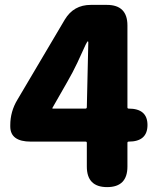

<svg xmlns="http://www.w3.org/2000/svg" viewBox="-20 -765 649 785"><path d="M418 0Q335 0 335 -84V-181Q335 -186 330 -186H106Q22 -186 22 -248V-253Q22 -309 51 -357L245 -685Q281 -745 351 -745H417Q501 -745 501 -661V-326Q501 -321 506 -321Q583 -321 583 -254Q583 -186 506 -186Q501 -186 501 -181V-84Q501 0 418 0ZM195 -325Q192 -321 197 -321H329Q335 -321 335 -327L341 -591Q341 -596 339 -596Q337 -596 330 -582L296 -508Q277 -468 255 -430Z"/></svg>

Font: Resource Han Rounded KR Heavy
Style: Regular
Weight: 900
Designer: Cyano Hao (round all glyphs); Ryoko NISHIZUKA 西塚涼子 (kana, bopomofo & ideographs); Paul D. Hunt (Latin, Greek & Cyrillic)
Foundry: Cyano Hao
Version: 0.990